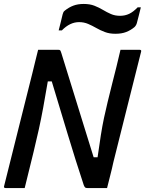

<svg xmlns="http://www.w3.org/2000/svg" viewBox="-22 -952 735 972"><path d="M103 0H7Q-5 0 -1 -11Q35 -154 70.5 -297Q106 -440 142 -582Q149 -612 156.5 -641.5Q164 -671 171 -700H272Q280 -700 282.5 -697.5Q285 -695 289 -682Q298 -653 315 -598Q332 -543 354.5 -470.5Q377 -398 402 -317Q427 -236 452 -156H472Q481 -220 488.5 -267.5Q496 -315 504.5 -355Q513 -395 523 -436Q533 -477 546 -529Q557 -571 567.5 -614Q578 -657 588 -700H684Q696 -700 692 -689Q657 -550 622 -410.5Q587 -271 552 -131Q545 -98 536.5 -65.5Q528 -33 520 0H421Q413 0 409.5 -2.5Q406 -5 402 -15Q360 -142 320 -275Q280 -408 240 -540H220Q207 -463 196.5 -406Q186 -349 174.5 -297Q163 -245 148 -183Q137 -137 125.5 -91.5Q114 -46 103 0ZM586 -872Q611 -872 632 -882Q653 -892 675 -915H691Q686 -896 681 -874.5Q676 -853 671 -836Q668 -824 659 -815Q640 -799 617 -790Q594 -781 562 -781Q532 -781 508.5 -790Q485 -799 465 -810.5Q445 -822 424 -831Q403 -840 378 -840Q332 -840 291 -798H275Q280 -818 285.5 -839.5Q291 -861 295 -879Q297 -884 298.5 -889Q300 -894 307 -899Q327 -915 349.5 -923.5Q372 -932 402 -932Q433 -932 456 -923Q479 -914 499 -902Q519 -890 539.5 -881Q560 -872 586 -872Z"/></svg>

Font: Recursive Sn Lnr St Med
Style: Italic
Weight: 500
Italic angle: -15°
Version: Version 1.079;hotconv 1.0.112;makeotfexe 2.5.65598; ttfautoh